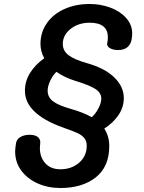

<svg xmlns="http://www.w3.org/2000/svg" viewBox="-20 -780 724 963"><path d="M643 -612Q643 -598 640 -581Q635 -556 618 -542.5Q601 -529 572 -529Q547 -529 530.5 -539Q514 -549 518 -565Q521 -580 521 -593Q521 -666 430 -666Q373 -666 334 -635Q295 -604 295 -560Q295 -525 324 -503Q353 -481 417 -463Q506 -438 553.5 -391.5Q601 -345 601 -288Q601 -242 574 -202.5Q547 -163 503 -135Q528 -97 528 -47Q528 56 460.5 109.5Q393 163 283 163Q220 163 168 139.5Q116 116 86 74.5Q56 33 56 -20Q56 -32 60 -60Q63 -81 82 -92.5Q101 -104 129 -104Q154 -104 168 -94Q182 -84 182 -66Q182 -59 181 -51.5Q180 -44 180 -37Q180 8 207 38.5Q234 69 283 69Q339 69 377 36Q415 3 415 -49Q415 -74 401.5 -89Q388 -104 366.5 -113.5Q345 -123 289 -143Q199 -176 152 -221.5Q105 -267 105 -325Q105 -373 131 -414.5Q157 -456 202 -488Q183 -522 183 -560Q183 -617 214.5 -663Q246 -709 302.5 -734.5Q359 -760 430 -760Q484 -760 533 -742Q582 -724 612.5 -690Q643 -656 643 -612ZM263 -420Q244 -401 231.5 -374Q219 -347 219 -325Q219 -292 246.5 -271.5Q274 -251 338 -233Q403 -214 440 -192Q460 -210 474 -237Q488 -264 488 -285Q488 -315 458 -334Q428 -353 359 -374Q301 -392 263 -420Z"/></svg>

Font: Mali
Style: Bold Italic
Weight: 700
Italic angle: -10°
Version: Version 1.000; ttfautohint (v1.6)